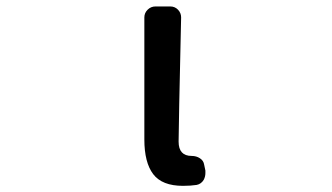

<svg xmlns="http://www.w3.org/2000/svg" viewBox="-20 -570 1040 602"><path d="M553.7 12.7Q488.3 12.7 460.4 -23.9Q432.6 -60.5 432.6 -132.8V-515.6Q432.6 -529.3 442.9 -539.6Q453.1 -549.8 467.8 -549.8H513.7Q528.3 -549.8 538.1 -539.6Q547.9 -529.3 547.9 -515.6Q540 -166 540 -126Q540 -81.1 581.1 -81.1Q595.7 -81.1 606.9 -73.7Q618.2 -66.4 620.1 -53.7L624 -35.2Q624 -31.2 624 -27.3Q624 -16.6 619.1 -6.8Q611.3 6.8 596.7 9.8Q578.1 12.7 553.7 12.7Z"/></svg>

Font: Gen Jyuu Gothic L Monospace Medium
Style: Regular
Weight: 500
Designer: [Source Han Sans]
Ryoko NISHIZUKA  (kana & ideographs); Paul D. Hunt (Latin, Greek & Cyrillic); Wenlong ZHANG  (bopomofo
Version: Version 1.002.20150607